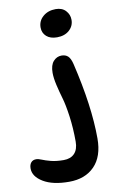

<svg xmlns="http://www.w3.org/2000/svg" viewBox="-282 -800 691 1117"><g transform="rotate(-10 64.0 -241.5)"><path d="M109.9 -580.1Q70.3 -580.1 47.6 -600.3Q24.9 -620.6 24.9 -652.8Q24.9 -691.9 54.7 -717.5Q84.5 -743.2 129.9 -743.2Q167.5 -743.2 188.7 -720.2Q210 -697.3 210 -666Q210 -629.4 182.4 -604.7Q154.8 -580.1 109.9 -580.1ZM33.2 259.8Q-63 259.8 -118.9 226.1Q-174.8 192.4 -174.8 145Q-174.8 122.6 -164.1 109.9Q-153.3 97.2 -133.8 97.2Q-121.1 97.2 -102.1 105.2Q-83 113.3 -51.3 121.6Q-19.5 129.9 23.9 129.9Q65.4 129.9 88.1 105.7Q110.8 81.5 110.8 36.1Q110.8 -43.5 101.1 -114.3Q91.3 -185.1 79.3 -225.3Q67.4 -265.6 57.6 -308.1Q47.9 -350.6 47.9 -380.9Q47.9 -426.3 67.9 -448.7Q87.9 -471.2 116.2 -471.2Q139.6 -471.2 154.1 -458Q168.5 -444.8 176.8 -411.1Q238.8 -150.9 238.8 40Q238.8 146.5 183.6 203.1Q128.4 259.8 33.2 259.8Z"/></g></svg>

Font: Shantell Sans Irregular
Style: Regular
Weight: 600
Designer: Stephen Nixon, Anya Danilova, Shantell Martin
Foundry: Arrow Type
Version: Version 1.006;[9816181b4]